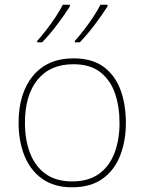

<svg xmlns="http://www.w3.org/2000/svg" viewBox="-20 -786 615 816"><path d="M515 -264Q515 -187 490.5 -124.5Q466 -62 415.5 -26Q365 10 286 10Q210 10 159.5 -26Q109 -62 84 -124Q59 -186 59 -264Q59 -390 120.5 -464Q182 -538 292 -538Q372 -538 421 -501.5Q470 -465 492.5 -403Q515 -341 515 -264ZM86 -264Q86 -191 108 -134.5Q130 -78 174.5 -46.5Q219 -15 286 -15Q356 -15 400.5 -47Q445 -79 466.5 -135.5Q488 -192 488 -264Q488 -333 468.5 -389.5Q449 -446 406 -479.5Q363 -513 292 -513Q193 -513 139.5 -447Q86 -381 86 -264ZM437 -759Q415 -724 383 -681.5Q351 -639 319 -606H298V-612Q316 -632 337 -659Q358 -686 377 -715Q396 -744 407 -766H437ZM277 -759Q255 -724 223 -681.5Q191 -639 159 -606H138V-612Q156 -632 177 -659Q198 -686 217 -715Q236 -744 247 -766H277Z"/></svg>

Font: Noto Sans Thin
Style: Regular
Weight: 100
Designer: Monotype Design Team
Foundry: Monotype Imaging Inc.
Version: Version 2.007